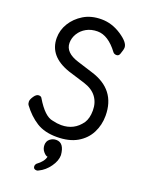

<svg xmlns="http://www.w3.org/2000/svg" viewBox="-176 -801 853 1133"><g transform="rotate(20 250.0 -234.5)"><path d="M247.1 -50.8Q328.1 -50.8 374 -116.2Q394 -146 394 -195.6Q394 -245.1 367.9 -280Q341.8 -314.9 288.8 -331.5Q235.8 -348.1 184.1 -363.8Q46.9 -410.2 46.9 -525.9Q46.9 -575.2 73.5 -618.7Q100.1 -662.1 147 -690.7Q193.8 -719.2 259 -719.2Q324.2 -719.2 383.5 -680.2Q442.9 -641.1 442.9 -608.9Q442.9 -595.2 432.1 -565.9Q426.8 -550.8 412.4 -550.8Q397.9 -550.8 390.1 -561Q328.1 -644 261.2 -644Q222.2 -644 192.1 -627.4Q162.1 -610.8 145 -583Q127.9 -555.2 127.9 -523.9Q127.9 -462.9 214.8 -436L311 -405.8Q475.1 -356 475.1 -191.9Q475.1 -133.8 450 -84.5Q424.8 -35.2 374 -5.6Q323.2 23.9 246.1 23.9Q168.9 23.9 118.4 -8.1Q67.9 -40 26.9 -95.2Q21 -104 21 -116.9Q21 -129.9 34.9 -150.4Q48.8 -170.9 64 -170.9Q79.1 -170.9 84 -160.2Q140.1 -65.9 191.9 -58.1Q221.2 -50.8 247.1 -50.8ZM202.1 250Q181.2 250 181.2 230Q181.2 222.2 188 213.9Q230 183.1 235.8 151.9Q225.1 151.9 210 134.5Q194.8 117.2 194.8 93Q194.8 68.8 211.9 54.9Q229 41 251 41Q300.8 41 307.1 116.2Q307.1 151.9 280 189.9Q252.9 228 214.8 246.1Q209 250 202.1 250Z"/></g></svg>

Font: LXGW WenKai Mono GB Screen
Style: Regular
Weight: 400
Monospace: yes
Designer: LXGW / Fontworks Inc.
Foundry: LXGW / Fontworks Inc.
Version: Version 1.510;January 18,2025